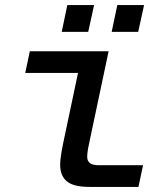

<svg xmlns="http://www.w3.org/2000/svg" viewBox="-20 -733 640 753"><path d="M330 0Q268 0 242 -22Q216 -44 216 -86Q216 -108 221.5 -138.5Q227 -169 234 -201L286 -447H79L97 -532H406L334 -192Q329 -170 325.5 -151Q322 -132 322 -118Q322 -85 366 -85H541L523 0ZM222 -608 244 -713H349L326 -608ZM418 -608 440 -713H545L522 -608Z"/></svg>

Font: Geist Mono Medium
Style: Italic
Weight: 500
Italic angle: -12°
Monospace: yes
Designer: Basement.studio, Andrés Briganti, Mateo Zaragoza
Foundry: Basement.studio, Vercel, Andrés Briganti, Guido Ferreyra, Mateo Zaragoza
Version: Version 1.500; ttfautohint (v1.8.4.7-5d5b)